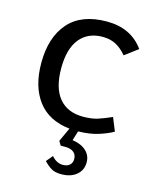

<svg xmlns="http://www.w3.org/2000/svg" viewBox="-112 -599 718 894"><g transform="rotate(15 247.0 -152.0)"><path d="M294 6 280 52Q322 58 346 80Q370 102 370 135Q370 173 342.5 196Q315 219 269 219Q240 219 222.5 209Q205 199 185 178L211 147Q235 175 265 175Q286 175 298 164.5Q310 154 310 135Q310 114 295.5 102.5Q281 91 255 91H233L221 71L252 4Q150 -7 98 -76Q46 -145 46 -258Q46 -382 108 -452.5Q170 -523 292 -523Q409 -523 470 -438L407 -391Q383 -420 355.5 -434.5Q328 -449 292 -449Q221 -449 181.5 -400.5Q142 -352 142 -258Q142 -163 182.5 -114.5Q223 -66 298 -66Q340 -66 369 -75.5Q398 -85 434 -101L460 -37Q434 -22 392.5 -8.5Q351 5 294 6Z"/></g></svg>

Font: Telex
Style: Regular
Weight: 400
Designer: Andres Torresi
Foundry: Andres Torresi
Version: Version 1.100